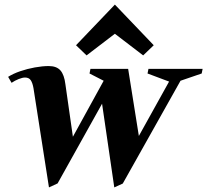

<svg xmlns="http://www.w3.org/2000/svg" viewBox="-20 -800 902 836"><path d="M193.2 16 125.8 -416Q121.8 -439 113.9 -450.7Q106 -462.4 89 -462.4Q78 -462.4 61.5 -455.9Q45 -449.4 30.4 -439.4L15.4 -465.4Q37.4 -479.4 68 -489.9Q98.6 -500.4 131.7 -506.4Q164.8 -512.4 192.2 -512.4Q226.4 -512.4 243.1 -493.4Q259.8 -474.4 264.8 -432.8L297.4 -204.6L431.4 -448.4L369.8 -480L373.8 -500H538L584.6 -208L716.2 -444.8L622.4 -480L626.4 -500H862.2L858.2 -480L766 -448.4L514.6 -0.8L477.6 16L424.4 -348.4L230.8 -1.4ZM357 -558.8 311 -603 480.2 -780 649.4 -603 603.4 -558.8 480.2 -653Z"/></svg>

Font: Wittgenstein
Style: Italic
Weight: 400
Italic angle: -11°
Designer: Jörg Drees
Foundry: Jörg Drees
Version: Version 1.500